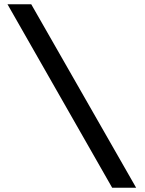

<svg xmlns="http://www.w3.org/2000/svg" viewBox="-20 -706 678 897"><path d="M504 171 15 -686H126L616 171Z"/></svg>

Font: Chivo Medium
Style: Bold
Weight: 700
Version: Version 2.002